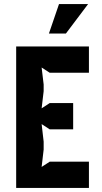

<svg xmlns="http://www.w3.org/2000/svg" viewBox="-20 -930 504 950"><path d="M60 0H420V-130H226L186 -104L196 -190V-229L186 -316L226 -290H342V-420H226L186 -394L196 -479V-512L186 -596L226 -570H420V-700H60ZM222 -764H306L416 -910H272Z"/></svg>

Font: Pescante Normal
Style: Regular
Weight: 400
Designer: Ariel Martín Pérez
Foundry: Tunera Type Foundry
Version: Version 1.000;FEAKit 1.0